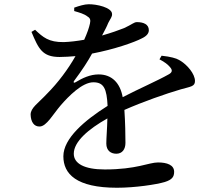

<svg xmlns="http://www.w3.org/2000/svg" viewBox="-20 -824 1040 903"><path d="M730 -545C749 -535 769 -522 779 -509C793 -494 790 -483 773 -474C722 -445 632 -406 557 -367C545 -434 506 -474 444 -474C404 -474 368 -457 335 -437C327 -432 324 -437 328 -443C367 -495 394 -537 413 -572C518 -592 612 -625 648 -644C671 -655 680 -668 680 -682C680 -710 654 -720 624 -720C610 -720 601 -709 564 -692C539 -682 502 -669 460 -657C471 -678 483 -700 489 -716C499 -736 508 -745 507 -758C507 -789 433 -805 396 -804C378 -804 351 -796 329 -788V-772C353 -765 376 -759 392 -746C404 -739 407 -730 403 -713C399 -694 390 -668 376 -637C342 -631 309 -627 280 -626C209 -625 182 -649 145 -684L128 -674C161 -595 179 -556 260 -556C285 -556 310 -558 335 -560C301 -500 254 -436 200 -382C159 -338 124 -317 124 -285C125 -252 139 -228 167 -229C199 -230 229 -286 265 -328C303 -372 367 -437 419 -437C469 -437 482 -406 486 -326C378 -258 278 -173 278 -89C278 -6 339 59 530 59C615 59 715 44 755 32C790 21 799 7 799 -16C799 -48 766 -60 723 -60C680 -60 622 -27 473 -27C376 -27 327 -55 327 -101C327 -158 396 -217 485 -267C484 -219 480 -175 480 -149C480 -115 502 -101 527 -101C555 -101 570 -122 570 -152C570 -187 569 -250 565 -307C651 -345 759 -383 831 -404C877 -417 897 -417 897 -443C897 -477 860 -519 829 -538C808 -551 784 -557 740 -562Z"/></svg>

Font: Source Han Serif CN SemiBold
Style: Regular
Weight: 600
Designer: Ryoko NISHIZUKA 西塚涼子 (kana & ideographs); Frank Grießhammer (Latin, Greek & Cyrillic); Wenlong ZHANG 张文龙 (bopomofo); San
Foundry: Adobe Systems Incorporated
Version: Version 1.000;PS 1;hotconv 16.6.53;makeotf.lib2.5.65590